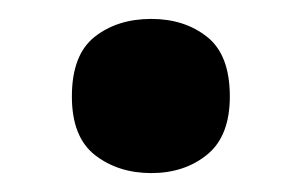

<svg xmlns="http://www.w3.org/2000/svg" viewBox="-20 -454 320 203"><path d="M140 -271Q105 -271 80.5 -290Q56 -309 56 -352Q56 -396 80 -415Q104 -434 140 -434Q175 -434 199 -415Q223 -396 223 -352Q223 -310 199 -290.5Q175 -271 140 -271Z"/></svg>

Font: Noto Sans Syriac
Style: Bold
Weight: 700
Designer: Patrick Giasson and the Monotype Design Team
Foundry: Monotype Imaging Inc.
Version: Version 3.000; ttfautohint (v1.8.4.7-5d5b)